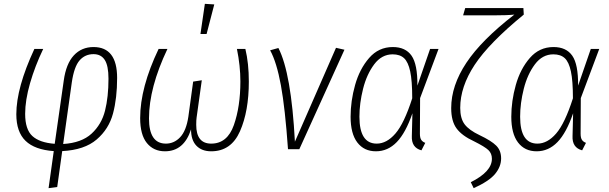

<svg xmlns="http://www.w3.org/2000/svg" viewBox="-20 -777 3172 1000"><path d="M590 -371Q590 -266 568.5 -185.5Q547 -105 483.5 -50.5Q420 4 304 10L278 197L233 203L260 10Q161 3 113 -43.5Q65 -90 65 -182Q65 -320 159 -522H205Q162 -432 136.5 -343.5Q111 -255 111 -184Q111 -103 148.5 -68.5Q186 -34 265 -28L312 -357Q324 -445 364.5 -488.5Q405 -532 467 -532Q590 -532 590 -371ZM354 -348 309 -27Q405 -33 457 -81Q509 -129 527 -200.5Q545 -272 545 -367Q545 -435 525.5 -465Q506 -495 467 -495Q423 -495 394.5 -462.5Q366 -430 354 -348Z M710 -162Q710 -321 806 -522H852Q756 -320 756 -160Q756 -29 844 -29Q887 -29 918.5 -62.5Q950 -96 961 -169L986 -352L1031 -359L1004 -165Q1002 -152 1002 -127Q1002 -29 1080 -29Q1164 -29 1198 -125.5Q1232 -222 1232 -353Q1232 -434 1214 -522H1258Q1276 -447 1276 -352Q1276 -198 1230 -93.5Q1184 11 1080 11Q1031 11 1003 -18Q975 -47 975 -103Q938 11 839 11Q780 11 745 -32Q710 -75 710 -162ZM1047 -757 1096 -754 1056 -600H1024Z M1516 -39 1730 -528 1774 -518 1539 0H1480Q1465 -213 1443 -333Q1421 -453 1387 -515L1430 -527Q1497 -397 1516 -39Z M2154 -331 2220 -522H2264L2168 -266L2167 -81Q2167 -59 2174 -48.5Q2181 -38 2195 -33L2175 6Q2122 -8 2125 -69L2128 -187Q2093 -85 2046.5 -37Q2000 11 1938 11Q1876 11 1841 -35Q1806 -81 1806 -169Q1806 -251 1829.5 -334.5Q1853 -418 1902.5 -475Q1952 -532 2026 -532Q2092 -532 2123.5 -487Q2155 -442 2154 -331ZM1852 -169Q1852 -29 1942 -29Q1994 -29 2039.5 -81.5Q2085 -134 2127 -265Q2127 -356 2116.5 -405Q2106 -454 2084.5 -474Q2063 -494 2025 -494Q1968 -494 1929 -442Q1890 -390 1871 -314.5Q1852 -239 1852 -169Z M2432 172Q2542 117 2542 50Q2542 22 2523.5 4.5Q2505 -13 2449 -41Q2386 -70 2358 -108Q2330 -146 2330 -214Q2330 -331 2409 -450Q2488 -569 2659 -701Q2622 -697 2548 -697H2392L2403 -735H2706L2708 -701Q2527 -553 2452 -439Q2377 -325 2377 -215Q2377 -160 2400 -129.5Q2423 -99 2478 -73Q2539 -44 2564.5 -18.5Q2590 7 2590 48Q2590 91 2558.5 129Q2527 167 2447 203Z M2991 -331 3057 -522H3101L3005 -266L3004 -81Q3004 -59 3011 -48.5Q3018 -38 3032 -33L3012 6Q2959 -8 2962 -69L2965 -187Q2930 -85 2883.5 -37Q2837 11 2775 11Q2713 11 2678 -35Q2643 -81 2643 -169Q2643 -251 2666.5 -334.5Q2690 -418 2739.5 -475Q2789 -532 2863 -532Q2929 -532 2960.5 -487Q2992 -442 2991 -331ZM2689 -169Q2689 -29 2779 -29Q2831 -29 2876.5 -81.5Q2922 -134 2964 -265Q2964 -356 2953.5 -405Q2943 -454 2921.5 -474Q2900 -494 2862 -494Q2805 -494 2766 -442Q2727 -390 2708 -314.5Q2689 -239 2689 -169Z"/></svg>

Font: Fira Sans Condensed ExtraLight
Style: Italic
Weight: 275
Width: 3
Italic angle: -8°
Designer: Carrois Corporate & Edenspiekermann AG
Foundry: Carrois Corporate GbR & Edenspiekermann AG
Version: Version 4.203